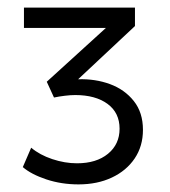

<svg xmlns="http://www.w3.org/2000/svg" viewBox="-20 -836 448 505"><path d="M186.5 -351Q141.5 -351 101.8 -364.2Q62 -377.5 40 -396.5L62 -447.5Q84.5 -428.5 117.5 -417.5Q150.5 -406.5 182.5 -406.5Q233.5 -406.5 264 -431.5Q294.5 -456.5 294.5 -497.5Q294.5 -539.5 262.8 -562.8Q231 -586 178 -586Q165.5 -586 151 -584.2Q136.5 -582.5 122 -579.5L103 -621L258.5 -762.5H43V-816H335V-767.5L185.5 -627.5Q230.5 -629 269.2 -614.8Q308 -600.5 332 -570.2Q356 -540 356 -494.5Q356 -451.5 334.2 -419.2Q312.5 -387 274.2 -369Q236 -351 186.5 -351Z"/></svg>

Font: Geologica Roman ExtraLight
Style: Regular
Weight: 250
Designer: Sindre Bremnes, Frode Helland
Foundry: Monokrom Skriftforlag AS
Version: Version 1.010;gftools[0.9.28]